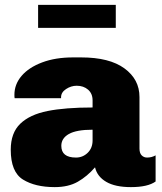

<svg xmlns="http://www.w3.org/2000/svg" viewBox="-20 -756 664 786"><path d="M551 -359V-148Q551 -129 560 -120Q569 -111 582 -111Q601 -111 617 -120V-13Q585 10 516 10Q452 10 415 -11.5Q378 -33 369 -71Q337 -34 298.5 -12Q260 10 204 10Q124 10 74 -21Q24 -52 24 -143Q24 -212 63 -249.5Q102 -287 174.5 -301.5Q247 -316 359 -316V-345Q359 -373 340.5 -389Q322 -405 294 -405Q271 -405 250.5 -391.5Q230 -378 230 -358V-354H40Q39 -357 39 -368Q39 -411 68.5 -445.5Q98 -480 152.5 -500.5Q207 -521 279 -521H312Q428 -521 489.5 -476Q551 -431 551 -359ZM231 -159Q231 -111 291 -111Q319 -111 339 -130.5Q359 -150 359 -181V-225Q293 -225 262 -207.5Q231 -190 231 -159ZM454 -736V-642H136V-736Z"/></svg>

Font: Chivo Black
Style: Regular
Weight: 900
Designer: Hector Gatti
Foundry: Omnibus-Type
Version: Version 1.007